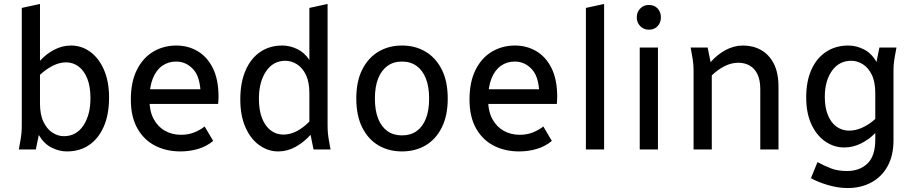

<svg xmlns="http://www.w3.org/2000/svg" viewBox="-20 -755 4624 970"><path d="M75 0 83 -44Q87 -66 88.5 -83.5Q90 -101 90 -122V-715L182 -735V-448Q214 -483 254.5 -504Q295 -525 339 -525Q392 -525 435.5 -493.5Q479 -462 505 -403Q531 -344 531 -262Q531 -177 504.5 -116Q478 -55 430.5 -22.5Q383 10 318 10Q278 10 240 -9.5Q202 -29 176 -73L161 0ZM182 -232Q182 -175 200 -138.5Q218 -102 245.5 -84.5Q273 -67 303 -67Q365 -67 401 -120.5Q437 -174 437 -259Q437 -318 421 -358Q405 -398 377 -419Q349 -440 314 -440Q281 -440 247 -423Q213 -406 182 -377Z M641 -252Q641 -342 672 -403Q703 -464 755 -494.5Q807 -525 871 -525Q930 -525 978.5 -496.5Q1027 -468 1055.5 -410.5Q1084 -353 1084 -267Q1084 -258 1083.5 -248.5Q1083 -239 1082 -230H720V-304H1012L994 -267Q994 -363 957.5 -403.5Q921 -444 870 -444Q830 -444 799.5 -422.5Q769 -401 752 -358.5Q735 -316 735 -252Q735 -193 756.5 -153.5Q778 -114 814 -94Q850 -74 895 -74Q931 -74 961 -86Q991 -98 1014 -116L1057 -43Q1023 -15 980.5 -2.5Q938 10 892 10Q820 10 763.5 -19Q707 -48 674 -106.5Q641 -165 641 -252Z M1194 -253Q1194 -338 1220.5 -399Q1247 -460 1294.5 -492.5Q1342 -525 1406 -525Q1444 -525 1481 -507.5Q1518 -490 1543 -452V-715L1635 -735V-122Q1635 -101 1636.5 -83.5Q1638 -66 1642 -44L1650 0H1564L1549 -74Q1516 -37 1474 -13.5Q1432 10 1386 10Q1334 10 1290 -21.5Q1246 -53 1220 -112Q1194 -171 1194 -253ZM1288 -256Q1288 -198 1304 -157.5Q1320 -117 1348 -96Q1376 -75 1411 -75Q1446 -75 1479.5 -92.5Q1513 -110 1543 -141V-283Q1543 -341 1525.5 -377Q1508 -413 1480 -430.5Q1452 -448 1422 -448Q1360 -448 1324 -394.5Q1288 -341 1288 -256Z M1780 -257Q1780 -344 1810 -403.5Q1840 -463 1892 -494Q1944 -525 2011 -525Q2078 -525 2130 -494Q2182 -463 2212 -403.5Q2242 -344 2242 -257Q2242 -171 2212 -111Q2182 -51 2130 -20.5Q2078 10 2011 10Q1944 10 1892 -20.5Q1840 -51 1810 -111Q1780 -171 1780 -257ZM1874 -257Q1874 -197 1890.5 -155.5Q1907 -114 1937.5 -92.5Q1968 -71 2011 -71Q2054 -71 2084.5 -92.5Q2115 -114 2131.5 -155.5Q2148 -197 2148 -257Q2148 -317 2131.5 -358.5Q2115 -400 2084.5 -422Q2054 -444 2011 -444Q1968 -444 1937.5 -422Q1907 -400 1890.5 -358.5Q1874 -317 1874 -257Z M2352 -252Q2352 -342 2383 -403Q2414 -464 2466 -494.5Q2518 -525 2582 -525Q2641 -525 2689.5 -496.5Q2738 -468 2766.5 -410.5Q2795 -353 2795 -267Q2795 -258 2794.5 -248.5Q2794 -239 2793 -230H2431V-304H2723L2705 -267Q2705 -363 2668.5 -403.5Q2632 -444 2581 -444Q2541 -444 2510.5 -422.5Q2480 -401 2463 -358.5Q2446 -316 2446 -252Q2446 -193 2467.5 -153.5Q2489 -114 2525 -94Q2561 -74 2606 -74Q2642 -74 2672 -86Q2702 -98 2725 -116L2768 -43Q2734 -15 2691.5 -2.5Q2649 10 2603 10Q2531 10 2474.5 -19Q2418 -48 2385 -106.5Q2352 -165 2352 -252Z M2940 0V-715L3032 -735V0Z M3212 0V-515H3304V0ZM3197 -667Q3197 -694 3214.5 -712Q3232 -730 3258 -730Q3286 -730 3302.5 -712Q3319 -694 3319 -667Q3319 -641 3302.5 -623Q3286 -605 3258 -605Q3232 -605 3214.5 -623Q3197 -641 3197 -667Z M3469 -515H3555L3570 -441Q3603 -479 3645.5 -502Q3688 -525 3734 -525Q3785 -525 3825.5 -502Q3866 -479 3889.5 -433Q3913 -387 3913 -316V0H3821V-304Q3821 -351 3806.5 -380.5Q3792 -410 3767 -424Q3742 -438 3710 -438Q3675 -438 3641 -421Q3607 -404 3576 -374V0H3484V-393Q3484 -414 3482.5 -431.5Q3481 -449 3477 -471Z M4053 -263Q4053 -345 4079.5 -403.5Q4106 -462 4154 -493.5Q4202 -525 4266 -525Q4306 -525 4344.5 -505.5Q4383 -486 4408 -442L4423 -515H4509L4501 -471Q4497 -449 4495.5 -431.5Q4494 -414 4494 -393V-46Q4494 31 4464 85Q4434 139 4381.5 167Q4329 195 4263 195Q4214 195 4163 180Q4112 165 4077 145L4110 64Q4145 83 4179 96Q4213 109 4259 109Q4323 109 4362.5 71Q4402 33 4402 -49V-83Q4370 -50 4329.5 -30Q4289 -10 4245 -10Q4193 -10 4149 -40.5Q4105 -71 4079 -127.5Q4053 -184 4053 -263ZM4147 -266Q4147 -211 4163 -172.5Q4179 -134 4207 -114.5Q4235 -95 4270 -95Q4303 -95 4337 -110.5Q4371 -126 4402 -154V-283Q4402 -341 4384.5 -377Q4367 -413 4339 -430.5Q4311 -448 4281 -448Q4219 -448 4183 -397Q4147 -346 4147 -266Z"/></svg>

Font: Radio Canada
Style: Regular
Weight: 400
Designer: Charles Daoud, Etienne Aubert Bonn, Alexandre Saumier Demers, Jacques Le Bailly
Foundry: Radio-Canada
Version: Version 2.104;gftools[0.9.28.dev5+ged2979d]